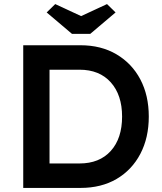

<svg xmlns="http://www.w3.org/2000/svg" viewBox="-20 -922 796 942"><path d="M94 0V-700H375Q476 -700 551.5 -655.5Q627 -611 668.5 -532.5Q710 -454 710 -350Q710 -246 668.5 -167Q627 -88 552 -44Q477 0 375 0ZM370 -580H223V-120H370Q468 -120 523.5 -181.5Q579 -243 579 -350Q579 -456 523.5 -518Q468 -580 370 -580ZM333 -756 209 -861 251 -902 378 -843 505 -902 547 -861 423 -756Z"/></svg>

Font: Readex Pro Medium
Style: Regular
Weight: 500
Designer: Bonnie Shaver-Troup, Thomas Jockin
Foundry: Lexend
Version: Version 1.204; ttfautohint (v1.8.4.7-5d5b)